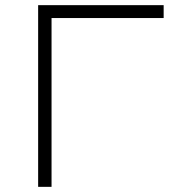

<svg xmlns="http://www.w3.org/2000/svg" viewBox="-20 -725 689 745"><path d="M128 0V-705H615V-655H180V0Z"/></svg>

Font: Nunito Sans 7pt SemiExpanded ExtraLight
Style: Regular
Weight: 250
Width: 6
Designer: Vernon Adams
Foundry: Vernon Adams
Version: Version 3.101;gftools[0.9.27]